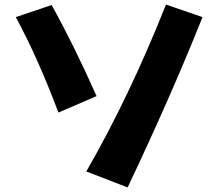

<svg xmlns="http://www.w3.org/2000/svg" viewBox="-20 -807 940 841"><path d="M206 -785Q301 -615 403 -386L236 -314Q144 -558 49 -732ZM707 -787 867 -732Q729 -386 539 14L358 -56Q548 -386 707 -787Z"/></svg>

Font: KN Bobohei
Style: Bold
Weight: 700
Designer: Kingnam Type Foundry
Version: Version 1.710;March 18, 2023